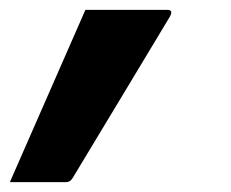

<svg xmlns="http://www.w3.org/2000/svg" viewBox="-98 -191 468 389"><path d="M36 178H-78Q-39 89 -1.5 3.5Q36 -82 75 -171H241Q254 -171 246 -157Q203 -85 151.5 0Q100 85 49 170Q44 178 36 178Z"/></svg>

Font: Recursive Sn Lnr St SmB
Style: Italic
Weight: 600
Italic angle: -15°
Version: Version 1.079;hotconv 1.0.112;makeotfexe 2.5.65598; ttfautoh